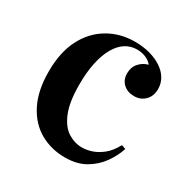

<svg xmlns="http://www.w3.org/2000/svg" viewBox="-131 -645 754 773"><g transform="rotate(30 246.5 -258.5)"><path d="M282 -531Q319 -531 350.5 -522.5Q382 -514 405 -499Q429 -484 443 -461.5Q457 -439 457 -412Q457 -379 437 -359Q417 -339 387 -339Q356 -339 336.5 -357Q317 -375 317 -405Q317 -434 334 -453Q351 -472 375 -478Q366 -491 347 -499.5Q328 -508 305 -508Q275 -508 251 -492.5Q227 -477 209.5 -446.5Q192 -416 182.5 -371.5Q173 -327 173 -269Q173 -188 192.5 -141Q212 -94 243 -74.5Q274 -55 309 -55Q330 -55 354 -63Q378 -71 401.5 -90Q425 -109 444 -144L463 -137Q452 -102 427.5 -67Q403 -32 364 -9Q325 14 269 14Q205 14 153 -15.5Q101 -45 70.5 -105Q40 -165 40 -254Q40 -342 71 -403.5Q102 -465 157.5 -498Q213 -531 282 -531Z"/></g></svg>

Font: Playfair Display SemiBold
Style: Regular
Weight: 600
Designer: Claus Eggers Sørensen
Foundry: Claus Eggers Sørensen
Version: Version 1.203